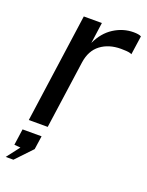

<svg xmlns="http://www.w3.org/2000/svg" viewBox="-140 -605 665 868"><g transform="rotate(20 192.0 -171.0)"><path d="M113 -525H200L186 -424Q211 -478.5 255.2 -506.8Q299.5 -535 349.5 -535Q375.5 -535 386.5 -528.5L373.5 -438Q368 -441.5 357.5 -443Q347 -444.5 337.5 -444.5Q332 -445 321.5 -445Q263.5 -445 224.2 -415.5Q185 -386 176.5 -327L130.5 0H39.5ZM46.5 130 16.5 127.5 27.5 49.5H119L109.5 114.5L35.5 192.5H-1.5Z"/></g></svg>

Font: 1883 Sans
Style: Italic
Weight: 400
Italic angle: -8°
Designer: 1883 Sans project is a fork of Public Sans.
Version: Version 1.009